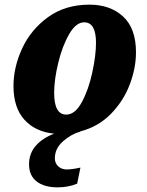

<svg xmlns="http://www.w3.org/2000/svg" viewBox="-20 -566 634 826"><path d="M323 0H326Q286 11 251 42Q216 73 216 115Q216 136 230.5 149.5Q245 163 267 163Q289 163 326 155L312 224Q274 240 228 240Q170 240 137.5 214.5Q105 189 105 141Q105 94 134 61Q163 28 213 9Q132 1 85 -51Q38 -103 38 -196Q38 -277 75.5 -358Q113 -439 187 -492.5Q261 -546 365 -546Q454 -546 509.5 -495Q565 -444 565 -341Q565 -273 538 -202Q511 -131 456.5 -75.5Q402 -20 323 0ZM393 -382Q393 -470 342 -470Q307 -470 277.5 -419Q248 -368 230.5 -295.5Q213 -223 213 -166Q213 -73 265 -73Q303 -73 332 -126.5Q361 -180 377 -254Q393 -328 393 -382Z"/></svg>

Font: Noto Serif NarrowBlack
Style: Italic
Weight: 900
Width: 4
Italic angle: -12°
Designer: Monotype Design Team
Foundry: Monotype Imaging Inc.
Version: Version 1.001